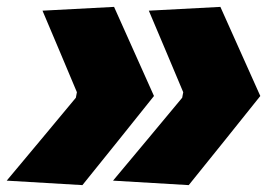

<svg xmlns="http://www.w3.org/2000/svg" viewBox="-40 -536 790 558"><path d="M508.5 2 288.5 -11Q339 -71 389.2 -131.5Q439.5 -192 489.5 -252L492.5 -268Q467.5 -327.5 442.5 -386.8Q417.5 -446 392.5 -505L600.5 -516Q629.5 -451.5 658.5 -386.5Q687.5 -321.5 716.5 -257Q665 -192.5 612.8 -127.5Q560.5 -62.5 508.5 2ZM199.5 2 -20.5 -11Q30 -71 80.2 -131.5Q130.5 -192 180.5 -252L183.5 -268Q158.5 -327.5 133.5 -386.8Q108.5 -446 83.5 -505L291.5 -516Q320.5 -451.5 349.5 -386.5Q378.5 -321.5 407.5 -257Q356 -192.5 303.8 -127.5Q251.5 -62.5 199.5 2Z"/></svg>

Font: Commissioner Black
Style: Italic
Weight: 900
Italic angle: -12°
Designer: Kostas Bartsokas
Foundry: Kostas Bartsokas
Version: Version 1.000; ttfautohint (v1.8.3)